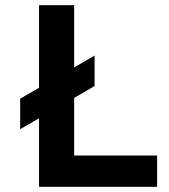

<svg xmlns="http://www.w3.org/2000/svg" viewBox="-20 -723 654 743"><path d="M58 -341 346 -508V-390L58 -223ZM131 0V-703H267V0ZM231 0V-121H588V0Z"/></svg>

Font: Outfit SemiBold
Style: Regular
Weight: 600
Designer: Rodrigo Fuenzalida
Foundry: fragTYPE
Version: Version 1.100;gftools[0.9.27]